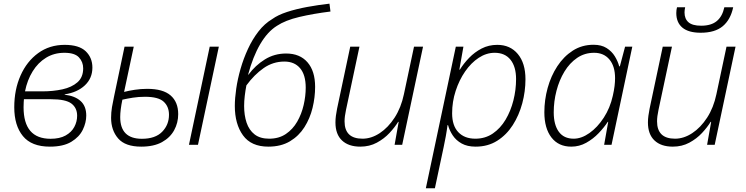

<svg xmlns="http://www.w3.org/2000/svg" viewBox="-20 -783 4031 1038"><path d="M249.5 9.8Q150.4 9.8 103.8 -47.4Q57.1 -104.5 57.1 -203.1Q57.1 -298.3 91.1 -374.8Q125 -451.2 186.3 -495.8Q247.6 -540.5 329.6 -540.5Q407.2 -540.5 443.4 -505.9Q479.5 -471.2 479.5 -417.5Q479.5 -359.9 438.7 -321.5Q397.9 -283.2 329.6 -272.9V-271Q384.8 -264.6 415.5 -237.1Q446.3 -209.5 446.3 -158.2Q446.3 -120.1 427.5 -81.3Q408.7 -42.5 365.5 -16.4Q322.3 9.8 249.5 9.8ZM115.2 -289.1H209.5Q267.1 -289.1 317.4 -300Q367.7 -311 398.7 -338.1Q429.7 -365.2 429.7 -413.6Q429.7 -448.2 406.7 -472.9Q383.8 -497.6 328.1 -497.6Q272.5 -497.6 229 -470.9Q185.5 -444.3 156.5 -397.2Q127.4 -350.1 115.2 -289.1ZM253.4 -32.7Q302.7 -32.7 334.7 -50.5Q366.7 -68.4 381.8 -96.9Q397 -125.5 397 -157.2Q397 -199.7 366.2 -223.1Q335.4 -246.6 255.4 -246.6H109.4Q108.9 -241.2 108.2 -230.5Q107.4 -219.7 107.4 -203.1Q107.4 -32.7 253.4 -32.7Z M743.7 9.8Q657.2 9.8 618.9 -34.4Q580.6 -78.6 580.6 -146Q580.6 -174.8 585.4 -203.9Q590.3 -232.9 596.7 -261.7L653.3 -530.8H703.1L650.9 -286.1Q675.3 -292.5 708.5 -297.6Q741.7 -302.7 775.9 -302.7Q861.3 -302.7 902.3 -267.1Q943.4 -231.4 943.4 -166Q943.4 -119.1 921.6 -79.1Q899.9 -39.1 855.7 -14.6Q811.5 9.8 743.7 9.8ZM1001.5 0 1113.8 -530.8H1163.1L1050.3 0ZM747.1 -32.7Q819.8 -32.7 856.7 -70.6Q893.6 -108.4 893.6 -162.6Q893.6 -207 864.7 -233.4Q835.9 -259.8 764.2 -259.8Q729 -259.8 698.2 -254.9Q667.5 -250 641.6 -244.1Q629.9 -187.5 629.9 -149.9Q629.9 -32.7 747.1 -32.7Z M1430.7 9.8Q1337.9 9.8 1293.7 -51.3Q1249.5 -112.3 1249.5 -210.4Q1249.5 -251.5 1257.1 -303.5Q1264.6 -355.5 1280.5 -410.9Q1296.4 -466.3 1320.6 -518.6Q1344.7 -570.8 1377.4 -613Q1410.2 -655.3 1452.1 -680.2Q1482.4 -702.1 1531.7 -718.3Q1581.1 -734.4 1640.9 -745.4Q1700.7 -756.3 1761.2 -763.2L1766.6 -720.7Q1672.9 -709 1597.7 -691.2Q1522.5 -673.3 1477.5 -643.6Q1426.3 -611.8 1386.7 -544.2Q1347.2 -476.6 1321.3 -379.4H1323.2Q1360.4 -429.7 1411.9 -461.7Q1463.4 -493.7 1526.9 -493.7Q1601.1 -493.7 1642.3 -446.3Q1683.6 -398.9 1683.6 -313.5Q1683.6 -256.8 1669.7 -199.7Q1655.8 -142.6 1625.7 -95.2Q1595.7 -47.9 1547.4 -19Q1499 9.8 1430.7 9.8ZM1435.5 -33.2Q1487.8 -33.2 1525.4 -58.6Q1563 -84 1586.7 -125.2Q1610.4 -166.5 1621.6 -215.1Q1632.8 -263.7 1632.8 -309.1Q1632.8 -378.4 1602.3 -414.3Q1571.8 -450.2 1517.6 -450.2Q1456.1 -450.2 1405.3 -414.8Q1354.5 -379.4 1312 -321.3Q1306.6 -293 1303.2 -264.6Q1299.8 -236.3 1299.8 -210Q1299.8 -159.7 1313.2 -119.6Q1326.7 -79.6 1356.4 -56.4Q1386.2 -33.2 1435.5 -33.2Z M1927.7 9.8Q1864.3 9.8 1828.9 -23.7Q1793.5 -57.1 1793.5 -121.1Q1793.5 -138.7 1795.9 -157Q1798.3 -175.3 1802.2 -194.8L1873.5 -530.8H1923.3L1850.6 -189Q1842.8 -152.8 1842.8 -127Q1842.8 -33.2 1939.9 -33.2Q1987.3 -33.2 2033 -63.2Q2078.6 -93.3 2113.5 -147.2Q2148.4 -201.2 2163.6 -273.4L2218.3 -530.8H2267.1L2154.3 0H2113.3L2135.3 -124H2132.3Q2114.7 -95.2 2085.9 -64.2Q2057.1 -33.2 2017.3 -11.7Q1977.5 9.8 1927.7 9.8Z M2282.2 234.9 2444.3 -530.8H2485.4L2463.4 -406.7H2466.3Q2486.8 -439.9 2516.4 -470.5Q2545.9 -501 2584 -520.8Q2622.1 -540.5 2668.5 -540.5Q2738.3 -540.5 2779.5 -491Q2820.8 -441.4 2820.8 -354.5Q2820.8 -289.1 2803.5 -224.4Q2786.1 -159.7 2752.2 -106.7Q2718.3 -53.7 2668 -22Q2617.7 9.8 2551.3 9.8Q2506.3 9.8 2476.1 -7.1Q2445.8 -23.9 2428 -50.5Q2410.2 -77.1 2402.3 -106.4H2399.4Q2396 -79.1 2390.1 -46.4Q2384.3 -13.7 2378.4 12.7L2331.1 234.9ZM2549.8 -33.2Q2603.5 -33.2 2644.5 -61.3Q2685.5 -89.4 2713.4 -136.2Q2741.2 -183.1 2755.6 -240.2Q2770 -297.4 2770 -355.5Q2770 -422.4 2740 -460Q2710 -497.6 2654.3 -497.6Q2609.4 -497.6 2568.1 -470.5Q2526.9 -443.4 2494.6 -396.7Q2462.4 -350.1 2443.4 -291.5Q2424.3 -232.9 2424.3 -170.4Q2424.3 -103.5 2457.8 -68.4Q2491.2 -33.2 2549.8 -33.2Z M3068.4 9.8Q2999.5 9.8 2961.2 -39.8Q2922.9 -89.4 2922.9 -176.3Q2922.9 -242.7 2940.7 -307.4Q2958.5 -372.1 2992.9 -424.8Q3027.3 -477.5 3076.7 -509.3Q3126 -541 3189 -541Q3231.4 -541 3259.5 -523.2Q3287.6 -505.4 3304 -478.5Q3320.3 -451.7 3327.6 -424.3H3331.1L3359.4 -530.8H3398.4L3286.1 0H3246.1L3268.1 -124H3265.6Q3246.1 -94.2 3216.6 -63.2Q3187 -32.2 3149.4 -11.2Q3111.8 9.8 3068.4 9.8ZM3081.5 -33.2Q3123.5 -33.2 3166.7 -63.7Q3210 -94.2 3244.1 -146.7Q3278.3 -199.2 3293 -265.1Q3299.8 -294.9 3302.5 -317.9Q3305.2 -340.8 3305.2 -360.4Q3305.2 -424.8 3274.9 -461.2Q3244.6 -497.6 3191.9 -497.6Q3140.6 -497.6 3100.1 -470Q3059.6 -442.4 3031.5 -396Q3003.4 -349.6 2988.5 -292.2Q2973.6 -234.9 2973.6 -175.8Q2973.6 -108.4 3001 -70.8Q3028.3 -33.2 3081.5 -33.2Z M3617.2 9.8Q3553.7 9.8 3518.3 -23.7Q3482.9 -57.1 3482.9 -121.1Q3482.9 -138.7 3485.4 -157Q3487.8 -175.3 3491.7 -194.8L3563 -530.8H3612.8L3540 -189Q3532.2 -152.8 3532.2 -127Q3532.2 -33.2 3629.4 -33.2Q3676.8 -33.2 3722.4 -63.2Q3768.1 -93.3 3803 -147.2Q3837.9 -201.2 3853 -273.4L3907.7 -530.8H3956.5L3843.8 0H3802.7L3824.7 -124H3821.8Q3804.2 -95.2 3775.4 -64.2Q3746.6 -33.2 3706.8 -11.7Q3667 9.8 3617.2 9.8ZM3768.1 -606Q3702.6 -606 3669.4 -633.5Q3636.2 -661.1 3636.2 -712.4Q3636.2 -719.7 3637.2 -728.8Q3638.2 -737.8 3640.1 -743.7H3684.1Q3682.6 -735.8 3681.6 -729Q3680.7 -722.2 3680.7 -715.8Q3680.7 -681.2 3702.1 -662.6Q3723.6 -644 3770.5 -644Q3825.2 -644 3855.2 -669.2Q3885.3 -694.3 3896 -743.7H3943.8Q3929.7 -676.8 3887.5 -641.4Q3845.2 -606 3768.1 -606Z"/></svg>

Font: Open Sans Light
Style: Italic
Weight: 300
Italic angle: -12°
Designer: Monotype Design Team
Foundry: Monotype Imaging Inc.
Version: Version 3.003; ttfautohint (v1.8.4)